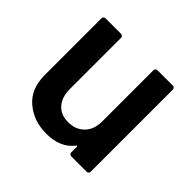

<svg xmlns="http://www.w3.org/2000/svg" viewBox="-132 -655 805 805"><g transform="rotate(45 270.5 -252.0)"><path d="M376 -511H467Q472 -511 475.5 -507.5Q479 -504 479 -499V-12Q479 -7 475.5 -3.5Q472 0 467 0H376Q371 0 367.5 -3.5Q364 -7 364 -12V-44Q364 -47 362 -48Q360 -49 358 -46Q317 7 235 7Q159 7 107.5 -37Q56 -81 56 -162V-499Q56 -504 59.5 -507.5Q63 -511 68 -511H160Q165 -511 168.5 -507.5Q172 -504 172 -499V-195Q172 -148 196.5 -120Q221 -92 265 -92Q310 -92 337 -120Q364 -148 364 -195V-499Q364 -504 367.5 -507.5Q371 -511 376 -511Z"/></g></svg>

Font: Amber EN SemiBold
Style: Regular
Weight: 600
Designer: Jeremy Tribby
Foundry: Tribby Type
Version: Version 1.408 November 24, 2021